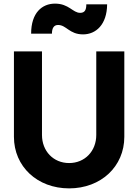

<svg xmlns="http://www.w3.org/2000/svg" viewBox="-20 -1029 764 1061"><path d="M362 12C538 12 667 -109 667 -273V-745H512V-283C512 -194 449 -128 362 -128C275 -128 212 -194 212 -283V-745H57V-273C57 -109 186 12 362 12ZM152 -843H267C267 -874 278 -891 301 -891C347 -891 363 -839 439 -839C510 -839 571 -893 572 -1005H457C457 -975 449 -958 423 -958C382 -958 361 -1009 284 -1009C213 -1009 152 -959 152 -843Z"/></svg>

Font: Mluvka ExtraBold
Style: Regular
Weight: 800
Designer: Modified by Jiří Krblich, Original typeface by Gumpita Rahayu
Foundry: Gumpita Rahayu & Jiří Krblich
Version: Version 2.000;Glyphs 3.1.1 (3134)